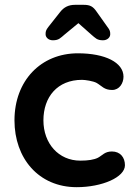

<svg xmlns="http://www.w3.org/2000/svg" viewBox="-20 -766 567 796"><path d="M40 -267C40 -110 140 10 298 10C403 10 498 -31 498 -81C498 -113 479 -138 444 -138C414 -138 405 -122 386 -112C370 -104 346 -100 313 -100C223 -100 160 -171 160 -267C160 -364 218 -435 320 -435C333 -435 367 -430 381 -422C403 -409 412 -393 445 -393C475 -393 492 -421 492 -448C492 -507 416 -545 303 -545C149 -545 40 -431 40 -267ZM407 -599C425 -599 437 -611 437 -624C437 -635 436 -641 425 -655L381 -717C366 -739 354 -746 327 -746H291C264 -746 245 -736 230 -717L181 -655C170 -641 169 -635 169 -624C169 -611 181 -599 199 -599C224 -599 230 -608 248 -623L305 -670L358 -623C376 -608 382 -599 407 -599Z"/></svg>

Font: Hotpoint
Style: Bold
Weight: 700
Designer: Andrew Paglinawan, Luciano Perondi, Riccardo Olocco
Foundry: CAST Cooperativa Anonima Servizi Tipografici
Version: Version 1.000;PS 2.1;hotconv 16.6.51;makeotf.lib2.5.65220